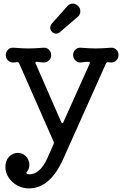

<svg xmlns="http://www.w3.org/2000/svg" viewBox="-20 -782 688 1066"><path d="M411 -688 312 -603Q302 -595 292 -595Q279 -595 269 -605Q259 -615 259 -628Q259 -639 267 -650L354 -748Q366 -762 384 -762Q400 -762 413 -749Q426 -737 426 -719Q426 -700 411 -688ZM594 -517Q612 -519 625 -507Q638 -495 638 -476Q638 -458 625 -446Q612 -434 594 -435L580 -437H578Q573 -437 569 -431L325 114Q253 264 141 264Q105 264 75.5 247.5Q46 231 28 204Q10 177 10 145Q10 110 30 88.5Q50 67 80 67Q106 67 124.5 86.5Q143 106 143 132Q143 156 130 171Q122 179 131 184Q137 186 141 186Q203 186 243 96L278 17Q280 11 278 5L86 -431Q82 -438 75 -437L56 -435Q38 -434 25 -446Q12 -458 12 -476Q12 -495 25 -507Q38 -519 56 -517Q84 -515 102.5 -514Q121 -513 138 -513Q155 -513 174 -514Q193 -515 220 -517Q238 -519 251 -507Q264 -495 264 -476Q264 -459 252 -447Q240 -435 223 -435Q215 -435 205 -436.5Q195 -438 185 -439H183Q173 -439 178 -429L320 -104Q323 -98 326 -98Q331 -98 332 -104L478 -429Q479 -431 479 -434Q479 -439 473 -439Q463 -439 451.5 -438Q440 -437 430 -435Q412 -434 399 -446Q386 -458 386 -476Q386 -495 399 -507Q412 -519 430 -517Q458 -515 476.5 -514Q495 -513 512 -513Q529 -513 548 -514Q567 -515 594 -517Z"/></svg>

Font: Kiwi Maru Medium
Style: Regular
Weight: 500
Designer: Hiroki-Chan
Version: Version 1.100